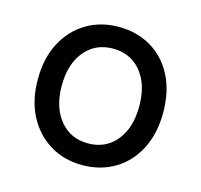

<svg xmlns="http://www.w3.org/2000/svg" viewBox="-82 -599 731 698"><g transform="rotate(15 283.5 -250.0)"><path d="M283.3 10Q215.8 10 162.5 -22.1Q109.2 -54.2 78.3 -112.5Q47.5 -170.8 47.5 -250Q47.5 -330 78.3 -388.3Q109.2 -446.7 162.5 -478.3Q215.8 -510 283.3 -510Q352.5 -510 405.8 -478.3Q459.2 -446.7 489.2 -388.3Q519.2 -330 519.2 -250Q519.2 -170.8 488.8 -112.1Q458.3 -53.3 405 -21.7Q351.7 10 283.3 10ZM283.3 -71.7Q350 -71.7 389.6 -120.4Q429.2 -169.2 429.2 -250Q429.2 -331.7 389.6 -380Q350 -428.3 283.3 -428.3Q217.5 -428.3 177.5 -380Q137.5 -331.7 137.5 -250Q137.5 -169.2 177.5 -120.4Q217.5 -71.7 283.3 -71.7Z"/></g></svg>

Font: Funnel Sans
Style: Regular
Weight: 400
Designer: NORD ID, Kristian Moeller
Foundry: Dicotype
Version: Version 1.000